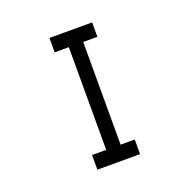

<svg xmlns="http://www.w3.org/2000/svg" viewBox="-103 -698 746 752"><g transform="rotate(-20 270.0 -322.5)"><path d="M179 -597H357V-537H298V-109H357V-48H179V-109H238V-537H179Z"/></g></svg>

Font: 3270 Nerd Font Mono
Style: Regular
Weight: 400
Monospace: yes
Version: Version 3.0.1;Nerd Fonts 3.0.0